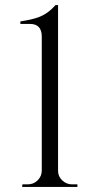

<svg xmlns="http://www.w3.org/2000/svg" viewBox="-20 -734 384 754"><path d="M284 0V-10H263Q241 -10 224.5 -25.5Q208 -41 208 -63V-714H198Q183 -697 167 -685.5Q151 -674 134 -667.5Q117 -661 98.5 -657Q80 -653 60 -650V-640H98Q121 -640 132.5 -627.5Q144 -615 144 -591V-64Q144 -42 128 -26Q112 -10 89 -10H68L67 0Z"/></svg>

Font: Cinzel
Style: Regular
Weight: 400
Designer: Natanael Gama
Version: Version 2.000